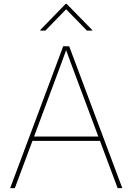

<svg xmlns="http://www.w3.org/2000/svg" viewBox="-20 -965 680 985"><path d="M32.2 0 304.2 -727.5H335L607.4 0H583.5L372.6 -563.5Q357.9 -602.5 343.5 -641.6Q329.1 -680.7 314.9 -719.7H323.7Q309.6 -680.7 295.2 -641.6Q280.8 -602.5 266.1 -563.5L56.2 0ZM139.2 -242.2V-264.6H500.5V-242.2ZM212.9 -808.1H186.5V-811L316.4 -944.8H322.3L453.1 -811V-808.1H425.8L319.3 -917.5Z"/></svg>

Font: Inter Thin
Style: Regular
Weight: 250
Designer: Rasmus Andersson
Foundry: rsms
Version: Version 4.001;git-66647c0bb